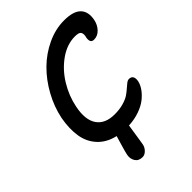

<svg xmlns="http://www.w3.org/2000/svg" viewBox="-258 -869 1150 1150"><g transform="rotate(-45 317.5 -294.0)"><path d="M255.9 162.1Q223.1 162.1 208.7 138.9Q194.3 115.7 200.2 85.9Q203.6 68.4 218 20Q232.4 -28.3 234.9 -37.1Q166.5 -52.7 125.2 -97.4Q84 -142.1 74 -204.8Q64 -267.6 78.1 -346.2Q94.2 -425.8 134.8 -499.5Q175.3 -573.2 231.2 -628.4Q287.1 -683.6 358.2 -716.8Q429.2 -750 502 -750Q580.1 -750 611.8 -717.3Q643.6 -684.6 631.8 -624Q625 -589.8 602.1 -565.4Q579.1 -541 547.9 -541Q528.3 -541 523.9 -556.4Q519.5 -571.8 525.9 -592.8Q529.3 -613.8 520.8 -625Q512.2 -636.2 480 -636.2Q413.6 -636.2 350.8 -592.3Q288.1 -548.3 245.6 -479Q203.1 -409.7 188 -333Q168.9 -238.3 203.9 -187.7Q238.8 -137.2 318.8 -137.2Q359.9 -137.2 392.8 -146.5Q425.8 -155.8 445.1 -168.9Q464.4 -182.1 479 -195.3Q493.7 -208.5 505.9 -217.8Q518.1 -227.1 528.8 -227.1Q547.9 -227.1 555.2 -213.9Q562.5 -200.7 558.1 -178.2Q553.2 -154.8 536.6 -130.6Q520 -106.4 492.7 -84.2Q465.3 -62 423.3 -47.1Q381.3 -32.2 332 -29.8Q328.1 -6.3 323.5 25.6Q318.8 57.6 315.4 78.4Q312 99.1 310.1 109.9Q306.2 129.9 290.3 146Q274.4 162.1 255.9 162.1Z"/></g></svg>

Font: Shantell Sans Bouncy
Style: Italic
Weight: 500
Italic angle: -11.31°
Designer: Stephen Nixon, Anya Danilova, Shantell Martin
Foundry: Arrow Type
Version: Version 1.006;[9816181b4]